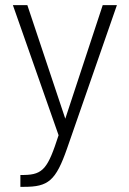

<svg xmlns="http://www.w3.org/2000/svg" viewBox="-20 -524 501 744"><path d="M59 200H73C167 200 196 177 240 51L433 -504H378L233 -64L86 -504H30L207 0C166 127 148 153 73 154H59Z"/></svg>

Font: Arthouse Owned Light
Style: Regular
Weight: 300
Designer: Jeremy Tribby
Foundry: Tribby Type
Version: Version 1.000;PS 001.000;hotconv 1.0.88;makeotf.lib2.5.64775